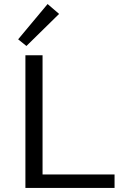

<svg xmlns="http://www.w3.org/2000/svg" viewBox="-20 -932 610 952"><path d="M273 -863 111 -704 70 -737 216 -912ZM191 -67H548V0H106V-658H191Z"/></svg>

Font: EauTestInfant Medium
Style: Regular
Weight: 500
Designer: Christian Thalmann (Catharsis Fonts)
Version: Version 0.001;PS 000.001;hotconv 1.0.88;makeotf.lib2.5.64775